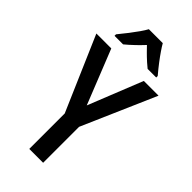

<svg xmlns="http://www.w3.org/2000/svg" viewBox="-288 -999 1062 1062"><g transform="rotate(45 243.0 -468.0)"><path d="M116.7 -713.9 243.7 -395 371.1 -713.9H486.3L297.4 -281.2V0H189V-277.3L0 -713.9ZM80.1 -775.9V-787.6Q104 -816.4 125 -843.8Q146 -871.1 162.6 -894.8Q179.2 -918.5 188.5 -936H297.4Q307.1 -918.9 322.8 -896Q338.4 -873 359.4 -845.5Q380.4 -817.9 406.2 -787.6V-775.9H338.9Q321.3 -790 311.3 -799.3Q301.3 -808.6 289.1 -819.8Q282.2 -826.2 270.5 -838.1Q258.8 -850.1 242.7 -866.7Q226.6 -849.6 216.1 -838.9Q205.6 -828.1 195.8 -819.3Q183.6 -807.6 170.7 -796.1Q157.7 -784.7 147 -775.9Z"/></g></svg>

Font: Open Sans
Style: Regular
Weight: 600
Width: 3
Foundry: Ascender Corporation
Version: Version 1.000